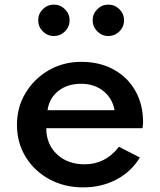

<svg xmlns="http://www.w3.org/2000/svg" viewBox="-20 -796 694 832"><path d="M340.5 16Q420 16 484.8 -18.2Q549.5 -52.5 586 -113.5L495.5 -160Q437 -84 347 -84Q273 -84 226.8 -127.5Q180.5 -171 180.5 -240.5H597.5Q600 -257 600 -265.5Q600 -344 566.2 -403Q532.5 -462 472.2 -495Q412 -528 332 -528Q254.5 -528 191.2 -491.5Q128 -455 90.8 -393.2Q53.5 -331.5 53.5 -255Q53.5 -178 91 -116.5Q128.5 -55 193.5 -19.5Q258.5 16 340.5 16ZM186 -318.5Q193.5 -371 233 -402Q272.5 -433 331.5 -433Q388 -433 427.5 -401.8Q467 -370.5 476.5 -318.5ZM449.5 -640Q477.5 -640 497.5 -660Q517.5 -680 517.5 -708Q517.5 -736 497.5 -756Q477.5 -776 449.5 -776Q421.5 -776 401.5 -756Q381.5 -736 381.5 -708Q381.5 -680 401.5 -660Q421.5 -640 449.5 -640ZM213.5 -640Q241.5 -640 261.5 -660Q281.5 -680 281.5 -708Q281.5 -736 261.5 -756Q241.5 -776 213.5 -776Q185.5 -776 165.5 -756Q145.5 -736 145.5 -708Q145.5 -680 165.5 -660Q185.5 -640 213.5 -640Z"/></svg>

Font: Spartan SemiBold
Style: Regular
Weight: 600
Designer: Matt Bailey, Mirko Velimirovic
Foundry: Matt Bailey
Version: Version 1.003; ttfautohint (v1.8.3)